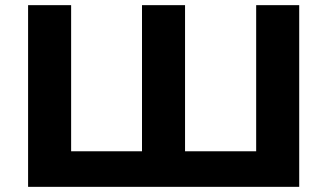

<svg xmlns="http://www.w3.org/2000/svg" viewBox="-20 -725 1270 745"><path d="M89 0V-705H256V-138H531V-705H698V-138H974V-705H1141V0Z"/></svg>

Font: Nunito Sans 10pt SemiExpanded ExtraBold
Style: Regular
Weight: 800
Width: 6
Designer: Vernon Adams
Foundry: Vernon Adams
Version: Version 3.101;gftools[0.9.27]